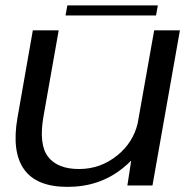

<svg xmlns="http://www.w3.org/2000/svg" viewBox="-20 -706 738 731"><path d="M465 0 479.5 -94.5Q465 -80 447 -65.5Q359 5.5 237 5.5Q119 5.5 71.5 -61.5Q24 -128.5 46.5 -257.5L105 -590.5H203.5L145.5 -262.5Q127 -156 163 -109.2Q199 -62.5 281 -62.5Q363.5 -62.5 428 -115.5Q486.5 -163.5 504 -235.5L567 -590.5H665L560.5 0ZM229.5 -647 236.5 -685.5H581L574 -647Z"/></svg>

Font: Anybody ExtraExpanded Regular
Style: Italic
Weight: 400
Width: 8
Italic angle: -10°
Designer: Tyler Finck
Foundry: Etcetera Type Company
Version: Version 1.010; ttfautohint (v1.8.3) -l 8 -r 50 -G 200 -x 14 